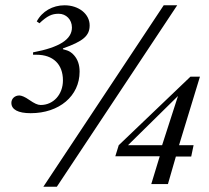

<svg xmlns="http://www.w3.org/2000/svg" viewBox="-20 -696 790 726"><path d="M736 -406H700L429 -147L416 -105H584L552 0H615L645 -104H703L712 -147H657ZM653 -333 593 -147H464ZM650 -676H599L144 10H195ZM129 -608C159 -636 176 -644 202 -644C230 -644 252 -622 252 -592C252 -547 205 -517 105 -498V-489H118C181 -489 218 -453 218 -392C218 -339 182 -299 134 -299C122 -299 110 -305 91 -318C74 -330 61 -335 53 -335C36 -335 23 -323 23 -307C23 -282 48 -268 96 -268C204 -268 281 -333 281 -425C281 -451 274 -471 260 -487C251 -497 243 -504 218 -510V-513C295 -540 319 -561 319 -600C319 -643 278 -676 224 -676C179 -676 139 -653 119 -615Z"/></svg>

Font: XITS
Style: Italic
Weight: 400
Italic angle: -16.33°
Designer: MicroPress Inc., with final additions and corrections provided by Coen Hoffman, Elsevier (retired)
Version: Version 1.107